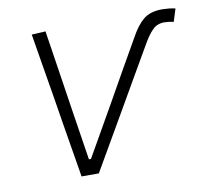

<svg xmlns="http://www.w3.org/2000/svg" viewBox="-62 -571 695 640"><g transform="rotate(-10 285.0 -251.0)"><path d="M164.5 0Q156.5 -47 149 -93.8Q141.5 -140.5 133.5 -187.5L119.5 -274.5Q110.5 -328 101.2 -384.5Q92 -441 83 -494.5L130 -497Q140.5 -429.5 150.8 -361.8Q161 -294 171.5 -226L198.5 -52H205.5L302.5 -222Q332 -274.5 360.2 -324.2Q388.5 -374 417.5 -424.5Q438.5 -463.5 461.8 -482.8Q485 -502 525.5 -502Q534 -502 547.2 -500.8Q560.5 -499.5 570 -497L556.5 -454Q548.5 -456 539.5 -457Q530.5 -458 525 -458Q501 -458 485.5 -442.5Q470 -427 455 -401Q425 -349 395.8 -298.8Q366.5 -248.5 337 -197Q308.5 -148 280 -98.5Q251.5 -49 223 0Z"/></g></svg>

Font: Commissioner ExtraLight
Style: Italic
Weight: 200
Italic angle: -12°
Designer: Kostas Bartsokas
Foundry: Kostas Bartsokas
Version: Version 1.000; ttfautohint (v1.8.3)